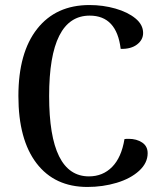

<svg xmlns="http://www.w3.org/2000/svg" viewBox="-20 -729 648 762"><path d="M53 -348Q53 -520 127.5 -614.5Q202 -709 335 -709Q389 -709 438 -695Q487 -681 517.5 -656Q548 -631 548 -598Q548 -571 524 -552.5Q500 -534 459 -535Q443 -667 336 -667Q175 -667 175 -348Q175 -29 333 -29Q388 -29 425 -66.5Q462 -104 474 -177Q479 -178 491 -178Q522 -178 544 -163.5Q566 -149 566 -121Q566 -82 532 -51Q498 -20 443 -3.5Q388 13 327 13Q197 13 125 -81Q53 -175 53 -348Z"/></svg>

Font: Arima Madurai
Style: Bold
Weight: 700
Designer: Joana Correia and Natanael Gama
Foundry: NDISCOVER
Version: Version 1.019